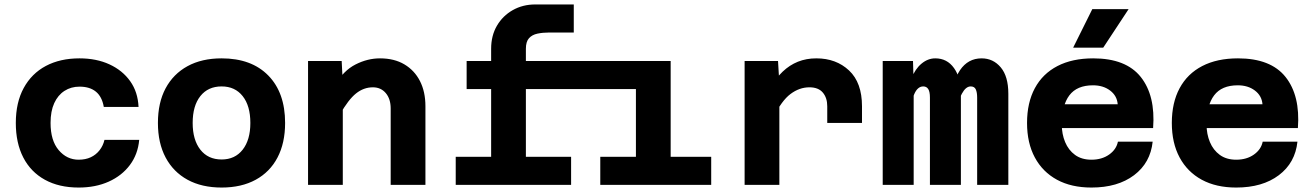

<svg xmlns="http://www.w3.org/2000/svg" viewBox="-20 -830 5890 862"><path d="M333 12Q245 12 181.5 -23Q118 -58 84.5 -123Q51 -188 51 -278Q51 -370 86.5 -435Q122 -500 186 -534Q250 -568 337 -568Q413 -568 471.5 -541Q530 -514 564.5 -465.5Q599 -417 602 -350H446Q438 -396 410.5 -418.5Q383 -441 337 -441Q299 -441 269.5 -422Q240 -403 223.5 -367Q207 -331 207 -278Q207 -199 243.5 -156Q280 -113 333 -113Q364 -113 387.5 -124Q411 -135 427 -155.5Q443 -176 449 -202H605Q599 -137 563 -89Q527 -41 468 -14.5Q409 12 333 12Z M975 12Q886 12 822 -23Q758 -58 723.5 -123Q689 -188 689 -278Q689 -369 723.5 -433.5Q758 -498 822 -533Q886 -568 975 -568Q1109 -568 1184.5 -491Q1260 -414 1260 -278Q1260 -188 1226 -123Q1192 -58 1128 -23Q1064 12 975 12ZM975 -114Q1035 -114 1069.5 -158Q1104 -202 1104 -278Q1104 -355 1069.5 -398.5Q1035 -442 975 -442Q914 -442 879.5 -398.5Q845 -355 845 -278Q845 -202 879.5 -158Q914 -114 975 -114Z M1734 0V-343Q1734 -386 1712 -412Q1690 -438 1654 -438Q1613 -438 1578.5 -410.5Q1544 -383 1506 -316L1484 -448Q1522 -513 1576 -540.5Q1630 -568 1686 -568Q1750 -568 1795.5 -541Q1841 -514 1865.5 -466Q1890 -418 1890 -353V0ZM1363 0V-556H1514L1519 -457V0Z M2434 -430V-556H2768V-430ZM2835 0V-556H2991V0ZM2675 0V-126H3173V0ZM2725 -430V-556H2913V-430ZM2185 0V-611Q2185 -670 2211 -714.5Q2237 -759 2282 -784.5Q2327 -810 2383 -810H2556V-684H2445Q2417 -684 2393 -679Q2369 -674 2355 -658.5Q2341 -643 2341 -611V0ZM2075 -430V-556H2476V-430ZM2026 0V-126H2544V0Z M3694 -278V-353Q3694 -391 3674 -414.5Q3654 -438 3614 -438Q3569 -438 3529 -408Q3489 -378 3453 -304L3437 -435Q3463 -479 3494 -508.5Q3525 -538 3562.5 -553Q3600 -568 3645 -568Q3734 -568 3792 -513.5Q3850 -459 3850 -353V-278ZM3323 0V-556H3473L3479 -456V0Z M4367 0V-392Q4367 -415 4361 -428.5Q4355 -442 4338 -442Q4316 -442 4298.5 -409.5Q4281 -377 4270 -296L4260 -371Q4254 -462 4290 -515Q4326 -568 4387 -568Q4439 -568 4473 -527.5Q4507 -487 4507 -409V0ZM3943 0V-556H4079L4082 -453V0ZM4155 0V-392Q4155 -418 4147.5 -430Q4140 -442 4125 -442Q4099 -442 4084 -406Q4069 -370 4058 -296L4059 -377Q4055 -435 4072 -478Q4089 -521 4117.5 -544.5Q4146 -568 4179 -568Q4232 -568 4263 -524.5Q4294 -481 4294 -411V0Z M4880 12Q4790 12 4725.5 -23Q4661 -58 4626 -123Q4591 -188 4591 -278Q4591 -369 4626 -434Q4661 -499 4727.5 -533.5Q4794 -568 4888 -568Q5035 -568 5101.5 -484.5Q5168 -401 5157 -255H4715L4716 -362H4998Q4995 -400 4964 -423.5Q4933 -447 4887 -447Q4815 -447 4781 -402Q4747 -357 4747 -271Q4747 -228 4762 -192Q4777 -156 4806.5 -134.5Q4836 -113 4880 -113Q4927 -113 4959.5 -136Q4992 -159 4999 -194H5155Q5145 -99 5071.5 -43.5Q4998 12 4880 12ZM4798 -616 4884 -789H5047L4933 -616Z M5530 12Q5440 12 5375.5 -23Q5311 -58 5276 -123Q5241 -188 5241 -278Q5241 -369 5276 -434Q5311 -499 5377.5 -533.5Q5444 -568 5538 -568Q5685 -568 5751.5 -484.5Q5818 -401 5807 -255H5365L5366 -362H5648Q5645 -400 5614 -423.5Q5583 -447 5537 -447Q5465 -447 5431 -402Q5397 -357 5397 -271Q5397 -228 5412 -192Q5427 -156 5456.5 -134.5Q5486 -113 5530 -113Q5577 -113 5609.5 -136Q5642 -159 5649 -194H5805Q5795 -99 5721.5 -43.5Q5648 12 5530 12Z"/></svg>

Font: Azeret Mono Thin
Style: Bold
Weight: 700
Version: Version 1.002